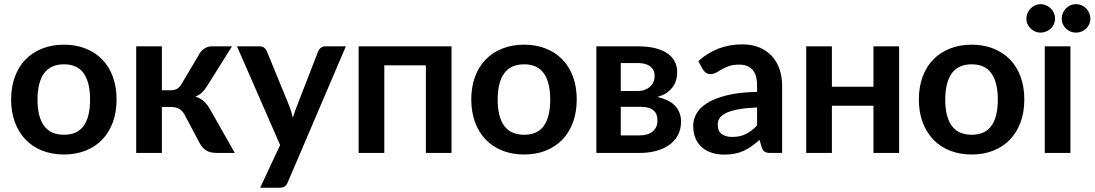

<svg xmlns="http://www.w3.org/2000/svg" viewBox="-20 -736 5268 924"><path d="M288 -521Q345 -521 391.8 -502.5Q438.5 -484 471.8 -450Q505 -416 523 -367Q541 -318 541 -257.5Q541 -196.5 523 -147.5Q505 -98.5 471.8 -64Q438.5 -29.5 391.8 -11Q345 7.5 288 7.5Q230.5 7.5 183.5 -11Q136.5 -29.5 103.2 -64Q70 -98.5 51.8 -147.5Q33.5 -196.5 33.5 -257.5Q33.5 -318 51.8 -367Q70 -416 103.2 -450Q136.5 -484 183.5 -502.5Q230.5 -521 288 -521ZM288 -87.5Q352 -87.5 382.8 -130.5Q413.5 -173.5 413.5 -256.5Q413.5 -339.5 382.8 -383Q352 -426.5 288 -426.5Q223 -426.5 191.8 -382.8Q160.5 -339 160.5 -256.5Q160.5 -174 191.8 -130.8Q223 -87.5 288 -87.5Z M942 -480.5Q951 -495 966.5 -504Q982 -513 999.5 -513H1096.5L977 -322.5Q964.5 -302.5 951.5 -290.2Q938.5 -278 920 -271Q945 -263.5 961 -248.8Q977 -234 990 -211.5L1110 0H1024.5Q992 0 974 -11Q956 -22 943.5 -42.5L868 -184.5Q858 -203 842.2 -212Q826.5 -221 805.5 -221H759V0H635.5V-513H759V-301.5H799Q820 -301.5 832.8 -309.2Q845.5 -317 854.5 -333Z M1365 141Q1359.5 154 1350.8 160.8Q1342 167.5 1324 167.5H1232L1328 -38L1120.5 -513H1229Q1243.5 -513 1251.8 -506Q1260 -499 1264 -490L1373 -224Q1383 -196.5 1389.5 -169.5Q1393.5 -183.5 1398.2 -197.2Q1403 -211 1408.5 -224.5L1511.5 -490Q1515.5 -500 1524.8 -506.5Q1534 -513 1545.5 -513H1644.5Z M2153 -513V0H2029.5V-421.5H1829.5V0H1706V-513Z M2502.5 -521Q2559.5 -521 2606.2 -502.5Q2653 -484 2686.2 -450Q2719.5 -416 2737.5 -367Q2755.5 -318 2755.5 -257.5Q2755.5 -196.5 2737.5 -147.5Q2719.5 -98.5 2686.2 -64Q2653 -29.5 2606.2 -11Q2559.5 7.5 2502.5 7.5Q2445 7.5 2398 -11Q2351 -29.5 2317.8 -64Q2284.5 -98.5 2266.2 -147.5Q2248 -196.5 2248 -257.5Q2248 -318 2266.2 -367Q2284.5 -416 2317.8 -450Q2351 -484 2398 -502.5Q2445 -521 2502.5 -521ZM2502.5 -87.5Q2566.5 -87.5 2597.2 -130.5Q2628 -173.5 2628 -256.5Q2628 -339.5 2597.2 -383Q2566.5 -426.5 2502.5 -426.5Q2437.5 -426.5 2406.2 -382.8Q2375 -339 2375 -256.5Q2375 -174 2406.2 -130.8Q2437.5 -87.5 2502.5 -87.5Z M2850 -513H3052Q3100.5 -513 3135.8 -503.5Q3171 -494 3194 -477.5Q3217 -461 3228 -438.2Q3239 -415.5 3239 -389Q3239 -372.5 3234.8 -354.5Q3230.5 -336.5 3219.5 -320.2Q3208.5 -304 3190 -290.5Q3171.5 -277 3143 -269.5Q3168.5 -264 3189.8 -254.2Q3211 -244.5 3226 -229.8Q3241 -215 3249.2 -195.2Q3257.5 -175.5 3257.5 -151Q3257.5 -112 3241.2 -83.5Q3225 -55 3197.8 -36.5Q3170.5 -18 3134.8 -9Q3099 0 3060 0H2850ZM2967.5 -222V-84.5H3059.5Q3098.5 -84.5 3121.2 -103.5Q3144 -122.5 3144 -155.5Q3144 -169.5 3140.2 -181.8Q3136.5 -194 3127 -203Q3117.5 -212 3101.2 -217Q3085 -222 3060 -222ZM2967.5 -298H3048.5Q3066.5 -298 3081.5 -303.2Q3096.5 -308.5 3107.5 -318.2Q3118.5 -328 3124.5 -341.2Q3130.5 -354.5 3130.5 -370.5Q3130.5 -382 3126.5 -393.2Q3122.5 -404.5 3113 -413.2Q3103.5 -422 3087.8 -427.2Q3072 -432.5 3048.5 -432.5H2967.5Z M3688 0Q3670.5 0 3661 -5.2Q3651.5 -10.5 3646 -26.5L3635 -63Q3615.5 -45.5 3597 -32.2Q3578.5 -19 3558.5 -10Q3538.5 -1 3515.8 3.5Q3493 8 3465.5 8Q3433 8 3405.5 -0.8Q3378 -9.5 3358 -27Q3338 -44.5 3327 -70.5Q3316 -96.5 3316 -131Q3316 -160 3331.2 -188.2Q3346.5 -216.5 3382 -239.2Q3417.5 -262 3476.5 -277Q3535.5 -292 3623.5 -294V-324Q3623.5 -375.5 3601.5 -400.2Q3579.5 -425 3538 -425Q3508 -425 3488.2 -418Q3468.5 -411 3453.5 -402.2Q3438.5 -393.5 3426.2 -386.5Q3414 -379.5 3399 -379.5Q3386 -379.5 3377 -386.2Q3368 -393 3362.5 -402L3340.5 -441.5Q3429 -522.5 3553.5 -522.5Q3598.5 -522.5 3634 -507.8Q3669.5 -493 3694 -466.8Q3718.5 -440.5 3731.2 -404Q3744 -367.5 3744 -324V0ZM3503.5 -77Q3541.5 -77 3569.2 -90.8Q3597 -104.5 3623.5 -132.5V-219Q3569.5 -216.5 3533.2 -209.8Q3497 -203 3475 -192.5Q3453 -182 3443.5 -168Q3434 -154 3434 -137.5Q3434 -105 3453.2 -91Q3472.5 -77 3503.5 -77Z M4307 -513V0H4183.5V-227H3983.5V0H3860V-513H3983.5V-318.5H4183.5V-513Z M4656.5 -521Q4713.5 -521 4760.2 -502.5Q4807 -484 4840.2 -450Q4873.5 -416 4891.5 -367Q4909.5 -318 4909.5 -257.5Q4909.5 -196.5 4891.5 -147.5Q4873.5 -98.5 4840.2 -64Q4807 -29.5 4760.2 -11Q4713.5 7.5 4656.5 7.5Q4599 7.5 4552 -11Q4505 -29.5 4471.8 -64Q4438.5 -98.5 4420.2 -147.5Q4402 -196.5 4402 -257.5Q4402 -318 4420.2 -367Q4438.5 -416 4471.8 -450Q4505 -484 4552 -502.5Q4599 -521 4656.5 -521ZM4656.5 -87.5Q4720.5 -87.5 4751.2 -130.5Q4782 -173.5 4782 -256.5Q4782 -339.5 4751.2 -383Q4720.5 -426.5 4656.5 -426.5Q4591.5 -426.5 4560.2 -382.8Q4529 -339 4529 -256.5Q4529 -174 4560.2 -130.8Q4591.5 -87.5 4656.5 -87.5Z M4943 0ZM5131.5 -513V0H5008V-513ZM5057.5 -646Q5057.5 -632 5052 -619.8Q5046.5 -607.5 5036.8 -598.5Q5027 -589.5 5014.2 -584.2Q5001.5 -579 4987.5 -579Q4974 -579 4961.8 -584.2Q4949.5 -589.5 4940 -598.5Q4930.5 -607.5 4925 -619.8Q4919.5 -632 4919.5 -646Q4919.5 -660.5 4925 -673.2Q4930.5 -686 4940 -695.5Q4949.5 -705 4961.8 -710.5Q4974 -716 4987.5 -716Q5001.5 -716 5014.2 -710.5Q5027 -705 5036.8 -695.5Q5046.5 -686 5052 -673.2Q5057.5 -660.5 5057.5 -646ZM5227.5 -646Q5227.5 -632 5222 -619.8Q5216.5 -607.5 5207.2 -598.5Q5198 -589.5 5185.2 -584.2Q5172.5 -579 5158 -579Q5144 -579 5131.5 -584.2Q5119 -589.5 5109.8 -598.5Q5100.5 -607.5 5095 -619.8Q5089.5 -632 5089.5 -646Q5089.5 -660.5 5095 -673.2Q5100.5 -686 5109.8 -695.5Q5119 -705 5131.5 -710.5Q5144 -716 5158 -716Q5172.5 -716 5185.2 -710.5Q5198 -705 5207.2 -695.5Q5216.5 -686 5222 -673.2Q5227.5 -660.5 5227.5 -646Z"/></svg>

Font: Lato
Style: Bold
Weight: 700
Designer: Lukasz Dziedzic
Foundry: tyPoland Lukasz Dziedzic
Version: Version 2.007; 2014-02-27